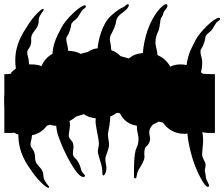

<svg xmlns="http://www.w3.org/2000/svg" viewBox="-31 -801 1086 930"><path d="M-10 -157H10C19 -157 29 -157 39 -158C45 -154 51 -151 58 -149C58 -61 97 -8 126 33C159 80 196 109 203 109C209 109 206 102 206 102C206 102 187 80 182 66C177 52 183 38 168 17C153 -2 139 -11 139 -36C139 -63 129 -77 123 -84C120 -88 117 -93 117 -102C117 -106 117 -111 119 -117C121 -124 123 -134 124 -146C155 -152 179 -169 196 -192C201 -194 206 -195 211 -197C219 -194 228 -192 238 -192C239 -192 240 -192 241 -192L243 -177C245 -166 247 -153 253 -138C279 -62 341 56 371 56C378 56 381 54 381 51C381 50 381 49 380 48C378 44 367 35 363 25C360 14 355 -15 331 -37C325 -43 322 -50 322 -58C322 -66 324 -73 324 -79C324 -81 325 -85 325 -90C325 -93 325 -96 324 -99C323 -104 322 -111 319 -115C308 -128 302 -134 302 -145C302 -154 308 -180 308 -200C308 -205 307 -210 305 -214C316 -220 327 -227 337 -236L375 -248C390 -237 410 -230 433 -228C432 -223 432 -218 432 -213C432 -208 432 -204 433 -199C439 -156 448 -125 448 -106C448 -89 443 -81 443 -68C443 -65 443 -62 444 -59C447 -42 460 -7 463 11C466 28 462 50 470 49C478 48 487 22 484 6C481 -10 478 -27 480 -38C482 -49 500 -86 497 -108C495 -124 492 -137 492 -149C492 -152 492 -156 493 -160C496 -174 503 -212 503 -235V-237C515 -241 525 -247 535 -255L550 -252C566 -219 593 -198 632 -192V-190C632 -179 633 -170 634 -165C636 -156 640 -142 640 -127C640 -113 637 -98 630 -84C616 -56 618 34 618 48V51C618 57 616 59 620 61C622 62 624 64 626 63C634 59 627 41 646 12C666 -19 669 -35 669 -41C669 -46 668 -44 668 -55C668 -68 669 -85 677 -91C688 -99 696 -114 696 -130C696 -137 692 -148 692 -160C692 -171 696 -184 711 -199C721 -203 730 -207 738 -212L758 -207C781 -175 815 -153 860 -153C866 -153 872 -153 877 -154C878 -128 887 -81 901 -35C922 34 960 104 975 104C980 104 982 101 982 98C982 92 966 67 966 57C966 47 961 30 961 23C961 16 965 11 965 -3C965 -17 948 -35 948 -52C948 -69 953 -104 953 -120C953 -137 951 -151 949 -161C962 -158 973 -157 980 -157H1010V-442H990C977 -442 964 -443 951 -444C948 -446 945 -449 942 -451C948 -468 949 -492 948 -507C947 -521 940 -537 940 -550C940 -556 941 -561 944 -565C955 -580 963 -609 964 -621C965 -633 979 -640 991 -652C1003 -664 1011 -687 1021 -695C1030 -702 1035 -704 1035 -710C1035 -713 1033 -715 1030 -715C1006 -715 934 -644 916 -606C900 -574 879 -541 873 -486C863 -488 853 -489 842 -489C824 -489 808 -485 794 -478C780 -503 759 -523 732 -534C731 -545 729 -560 725 -574C723 -581 722 -588 722 -596C722 -616 728 -635 734 -646C742 -661 743 -684 746 -702C749 -720 757 -720 760 -736C763 -752 780 -759 780 -773C780 -777 778 -781 774 -781C757 -781 710 -731 683 -652C671 -616 663 -576 661 -544C633 -542 611 -533 593 -518L553 -529C541 -542 526 -552 508 -558C507 -571 506 -586 502 -601C501 -605 501 -608 501 -612C501 -625 508 -636 511 -642C515 -649 529 -678 531 -696C533 -714 545 -727 559 -737C573 -747 593 -763 593 -776C593 -779 591 -781 588 -781C585 -781 578 -775 571 -769C564 -763 556 -768 507 -725C462 -685 444 -600 442 -567C425 -566 408 -559 394 -549C383 -547 372 -544 360 -540C343 -550 323 -554 299 -555L298 -567C297 -581 290 -597 290 -610C290 -616 291 -621 294 -625C305 -640 313 -669 314 -681C315 -693 329 -700 341 -712C353 -724 361 -747 371 -755C380 -762 385 -764 385 -770C385 -773 383 -775 380 -775C356 -775 284 -704 266 -666C250 -633 227 -599 223 -540C199 -527 182 -508 170 -481C155 -487 137 -489 118 -489H110C109 -505 107 -520 104 -528C102 -535 101 -541 101 -546C101 -553 103 -558 106 -562C111 -569 122 -582 120 -608C118 -634 132 -644 146 -665C160 -686 154 -700 158 -714C162 -728 180 -751 180 -751C180 -751 183 -758 177 -758C170 -758 134 -727 104 -679C78 -638 43 -588 43 -508C43 -493 44 -480 46 -469C35 -462 26 -453 19 -443L0 -442H-10V-344C-11 -334 -11 -324 -11 -314C-11 -303 -11 -292 -10 -280Z"/></svg>

Font: Teranoptia Furiae
Style: Regular
Weight: 400
Designer: Ariel Martín Pérez
Foundry: Tunera Type Foundry
Version: Version 1.001;FEAKit 1.0